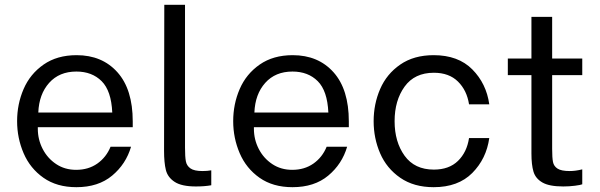

<svg xmlns="http://www.w3.org/2000/svg" viewBox="-20 -770 2489 797"><path d="M51 -267Q51 -338 78 -400.5Q105 -463 161 -502Q217 -541 298 -541Q404 -541 467.5 -470Q531 -399 531 -266V-242H137V-235Q137 -191 157 -152Q177 -113 213 -89Q249 -65 296 -65Q347 -65 384 -91Q421 -117 439 -161H524Q503 -89 445.5 -41Q388 7 297 7Q216 7 160.5 -32Q105 -71 78 -134Q51 -197 51 -267ZM446 -303Q442 -393 402 -433Q362 -473 297 -473Q226 -473 184 -426Q142 -379 139 -303Z M661 -144 662 -750H748V-157Q748 -119 751.5 -100.5Q755 -82 770.5 -71Q786 -60 820 -60Q841 -60 857 -63V-1Q830 4 793 4Q734 4 705 -15Q676 -34 668.5 -64.5Q661 -95 661 -144Z M948 -267Q948 -338 975 -400.5Q1002 -463 1058 -502Q1114 -541 1195 -541Q1301 -541 1364.5 -470Q1428 -399 1428 -266V-242H1034V-235Q1034 -191 1054 -152Q1074 -113 1110 -89Q1146 -65 1193 -65Q1244 -65 1281 -91Q1318 -117 1336 -161H1421Q1400 -89 1342.5 -41Q1285 7 1194 7Q1113 7 1057.5 -32Q1002 -71 975 -134Q948 -197 948 -267ZM1343 -303Q1339 -393 1299 -433Q1259 -473 1194 -473Q1123 -473 1081 -426Q1039 -379 1036 -303Z M1531 -267Q1531 -338 1558 -400.5Q1585 -463 1641.5 -502Q1698 -541 1780 -541Q1882 -541 1940.5 -482Q1999 -423 2011 -337H1927Q1918 -395 1881 -431.5Q1844 -468 1781 -468Q1701 -468 1659.5 -410.5Q1618 -353 1618 -267Q1618 -181 1659.5 -123.5Q1701 -66 1781 -66Q1844 -66 1881 -102Q1918 -138 1927 -197H2011Q1999 -111 1940.5 -52Q1882 7 1780 7Q1698 7 1641.5 -32Q1585 -71 1558 -133.5Q1531 -196 1531 -267Z M2272 -458V-152Q2272 -115 2275.5 -97.5Q2279 -80 2294.5 -70Q2310 -60 2345 -60Q2369 -60 2397 -67V-5Q2390 -2 2366.5 1Q2343 4 2318 4Q2260 4 2231.5 -12.5Q2203 -29 2194.5 -57.5Q2186 -86 2186 -133V-458H2088V-527H2186V-700H2272V-527H2397V-458Z"/></svg>

Font: Be Vietnam
Style: Regular
Weight: 400
Designer: Gabriel Lam
Foundry: TypeRant
Version: Version 4.000